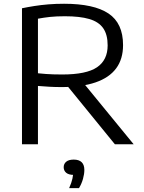

<svg xmlns="http://www.w3.org/2000/svg" viewBox="-20 -768 766 1022"><path d="M97 0V-724Q128 -730.5 163 -736Q198 -741.5 237.5 -744.8Q277 -748 321 -748Q480 -748 557.5 -696.2Q635 -644.5 635 -528Q635 -453.5 598.2 -404Q561.5 -354.5 488.8 -329.5Q416 -304.5 308.5 -304.5Q273 -304.5 243.8 -306.2Q214.5 -308 182 -310.5V0ZM591.5 0 306 -350.5H404.5L691.5 0ZM311.5 -371.5Q440 -371.5 496.5 -410Q553 -448.5 553 -526.5Q553 -584 529.2 -618Q505.5 -652 455.2 -666.8Q405 -681.5 325.5 -681.5Q280 -681.5 247.2 -678Q214.5 -674.5 182 -668.5V-378Q205.5 -375.5 224.5 -374.2Q243.5 -373 264 -372.2Q284.5 -371.5 311.5 -371.5ZM348 233.5Q361 204 365.5 183Q370 162 370 141.5L382 163H374Q346 163 332.5 151.8Q319 140.5 319 122Q319 104 332.5 92.8Q346 81.5 372.5 81.5Q400.5 81.5 414.8 95.5Q429 109.5 429 136.5Q429 158 421.8 184Q414.5 210 400.5 233.5Z"/></svg>

Font: Encode Sans SC Expanded
Style: Regular
Weight: 400
Width: 7
Designer: Multiple Designers
Foundry: Impallari Type
Version: Version 3.002